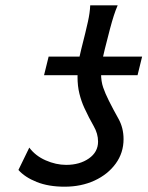

<svg xmlns="http://www.w3.org/2000/svg" viewBox="-20 -685 551 717"><path d="M48.8 -50.3 89.4 -133.8Q112.3 -103 150.6 -86.2Q189 -69.3 227.1 -69.3Q277.8 -69.3 312 -93.3Q346.2 -117.2 346.2 -156.2Q346.2 -186 329.6 -214.6Q313 -243.2 294.9 -282.2Q283.7 -306.6 276.6 -335Q269.5 -363.3 269.5 -397.9Q269.5 -420.9 272.7 -446.8Q275.9 -472.7 283.7 -502.4Q300.8 -569.3 308.3 -603.8Q315.9 -638.2 316.9 -665H419.4Q411.6 -647 405 -626.5Q398.4 -606 390.6 -576.7Q382.8 -547.4 371.6 -502.4Q357.4 -446.3 357.4 -410.6Q357.4 -381.3 365.2 -358.6Q373 -335.9 386.7 -308.6Q403.3 -275.4 422.4 -241.5Q441.4 -207.5 441.4 -165.5Q441.4 -114.3 412.1 -74Q382.8 -33.7 333 -10.7Q283.2 12.2 221.2 12.2Q161.1 12.2 117.2 -5.4Q73.2 -22.9 48.8 -50.3ZM493.7 -404.3H144.5L161.6 -473.6H510.7Z"/></svg>

Font: Andika
Style: Italic
Weight: 400
Italic angle: -14°
Designer: Victor Gaultney, Annie Olsen, Julie Remington, Don Collingsworth, Eric Hays, Becca Hirsbrunner
Foundry: SIL International
Version: Version 6.101